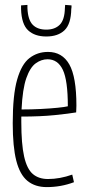

<svg xmlns="http://www.w3.org/2000/svg" viewBox="-20 -754 358 784"><path d="M171 10Q123 10 92 -15.5Q61 -41 46.5 -98Q32 -155 32 -251Q32 -366 50 -429Q68 -492 100.5 -517Q133 -542 176 -542Q234 -542 263 -491Q292 -440 292 -323Q292 -318 291.5 -308Q291 -298 291 -295Q262 -290 204 -284Q146 -278 67 -278Q67 -267 67 -256Q67 -166 78.5 -115Q90 -64 114 -43.5Q138 -23 176 -23Q224 -23 275 -41L282 -10Q229 10 171 10ZM68 -307Q108 -307 147 -309Q186 -311 215.5 -314Q245 -317 257 -320Q257 -426 236.5 -469Q216 -512 174 -512Q149 -512 126 -495.5Q103 -479 87.5 -435Q72 -391 68 -307ZM169 -605Q122 -605 95 -630Q68 -655 66 -717Q66 -725 66 -732L92 -734Q92 -731 92 -727.5Q92 -724 92 -721Q94 -673 113.5 -653Q133 -633 169 -633Q204 -633 224 -653Q244 -673 245 -721Q246 -727 246 -734L272 -732Q272 -728 272 -724.5Q272 -721 271 -717Q270 -656 243.5 -630.5Q217 -605 169 -605Z"/></svg>

Font: Georama Condensed ExtraLight
Style: Regular
Weight: 200
Width: 3
Designer: Jean-Baptiste Levee
Foundry: Production Type
Version: Version 1.000